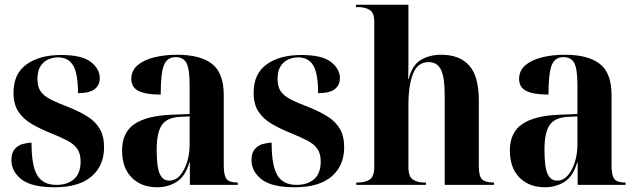

<svg xmlns="http://www.w3.org/2000/svg" viewBox="-20 -780 2689 810"><path d="M210 10Q113 10 70.5 -23.5Q28 -57 28 -104Q28 -135 42 -151Q56 -167 75.5 -172.5Q95 -178 113 -178Q113 -80 137.5 -40Q162 0 218 0Q264 0 292 -24Q320 -48 320 -99Q320 -132 306 -152Q292 -172 264.5 -186.5Q237 -201 195 -218Q150 -236 114 -257Q78 -278 57.5 -309Q37 -340 37 -389Q37 -469 92 -508.5Q147 -548 238 -548Q326 -548 363.5 -518.5Q401 -489 401 -450Q401 -421 379.5 -404Q358 -387 309 -387Q309 -470 288.5 -504Q268 -538 225 -538Q204 -538 184 -529.5Q164 -521 151 -501Q138 -481 138 -447Q138 -414 151.5 -394.5Q165 -375 194.5 -360Q224 -345 272 -327Q316 -309 349 -288.5Q382 -268 400.5 -237Q419 -206 419 -159Q419 -81 366 -35.5Q313 10 210 10Z M643 10Q576 10 535.5 -31Q495 -72 495 -145Q495 -221 547 -256.5Q599 -292 703 -296L780 -299V-421Q780 -488 767 -513.5Q754 -539 721 -539Q685 -539 671.5 -505Q658 -471 658 -381Q596 -381 565 -396Q534 -411 534 -447Q534 -482 560 -504.5Q586 -527 630 -538Q674 -549 727 -549Q825 -549 874.5 -510.5Q924 -472 924 -378V-82Q924 -39 936 -24.5Q948 -10 980 -10H983V0H781V-95H779Q762 -36 725.5 -13Q689 10 643 10ZM694 -18Q720 -18 739 -39.5Q758 -61 769 -95.5Q780 -130 780 -170V-289L739 -287Q684 -284 662.5 -252Q641 -220 641 -149Q641 -75 654 -46.5Q667 -18 694 -18Z M1223 10Q1126 10 1083.5 -23.5Q1041 -57 1041 -104Q1041 -135 1055 -151Q1069 -167 1088.5 -172.5Q1108 -178 1126 -178Q1126 -80 1150.5 -40Q1175 0 1231 0Q1277 0 1305 -24Q1333 -48 1333 -99Q1333 -132 1319 -152Q1305 -172 1277.5 -186.5Q1250 -201 1208 -218Q1163 -236 1127 -257Q1091 -278 1070.5 -309Q1050 -340 1050 -389Q1050 -469 1105 -508.5Q1160 -548 1251 -548Q1339 -548 1376.5 -518.5Q1414 -489 1414 -450Q1414 -421 1392.5 -404Q1371 -387 1322 -387Q1322 -470 1301.5 -504Q1281 -538 1238 -538Q1217 -538 1197 -529.5Q1177 -521 1164 -501Q1151 -481 1151 -447Q1151 -414 1164.5 -394.5Q1178 -375 1207.5 -360Q1237 -345 1285 -327Q1329 -309 1362 -288.5Q1395 -268 1413.5 -237Q1432 -206 1432 -159Q1432 -81 1379 -35.5Q1326 10 1223 10Z M1483 0V-10H1492Q1519 -10 1539 -22Q1559 -34 1559 -77V-687Q1559 -727 1539 -738.5Q1519 -750 1494 -750H1482V-760H1703V-549Q1703 -524 1703 -499.5Q1703 -475 1702 -447H1704Q1719 -506 1756 -527.5Q1793 -549 1841 -549Q1920 -549 1960 -503Q2000 -457 2000 -357V-81Q2000 -36 2014 -23Q2028 -10 2061 -10H2064V0H1856V-384Q1856 -453 1840.5 -485.5Q1825 -518 1788 -518Q1742 -518 1722.5 -469Q1703 -420 1703 -336V-76Q1703 -34 1722.5 -22Q1742 -10 1768 -10H1777V0Z M2279 10Q2212 10 2171.5 -31Q2131 -72 2131 -145Q2131 -221 2183 -256.5Q2235 -292 2339 -296L2416 -299V-421Q2416 -488 2403 -513.5Q2390 -539 2357 -539Q2321 -539 2307.5 -505Q2294 -471 2294 -381Q2232 -381 2201 -396Q2170 -411 2170 -447Q2170 -482 2196 -504.5Q2222 -527 2266 -538Q2310 -549 2363 -549Q2461 -549 2510.5 -510.5Q2560 -472 2560 -378V-82Q2560 -39 2572 -24.5Q2584 -10 2616 -10H2619V0H2417V-95H2415Q2398 -36 2361.5 -13Q2325 10 2279 10ZM2330 -18Q2356 -18 2375 -39.5Q2394 -61 2405 -95.5Q2416 -130 2416 -170V-289L2375 -287Q2320 -284 2298.5 -252Q2277 -220 2277 -149Q2277 -75 2290 -46.5Q2303 -18 2330 -18Z"/></svg>

Font: Noto Serif Display SemiCondensed
Style: Bold
Weight: 700
Width: 4
Designer: Monotype Design Team
Foundry: Monotype Imaging Inc.
Version: Version 2.009